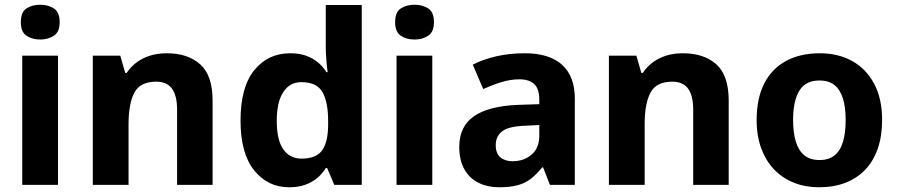

<svg xmlns="http://www.w3.org/2000/svg" viewBox="-20 -781 3794 811"><path d="M225 -546V0H74V-546ZM150 -761Q183 -761 207.5 -745.5Q232 -730 232 -687Q232 -646 207.5 -630Q183 -614 150 -614Q116 -614 92 -630Q68 -646 68 -687Q68 -730 92 -745.5Q116 -761 150 -761Z M684 -556Q774 -556 826 -509Q878 -462 878 -356V0H728V-318Q728 -377 706.5 -406.5Q685 -436 640 -436Q572 -436 547.5 -389.5Q523 -343 523 -256V0H372V-546H488L509 -473H515Q533 -500 558.5 -518.5Q584 -537 615.5 -546.5Q647 -556 684 -556Z M1201 10Q1111 10 1053.5 -61.5Q996 -133 996 -272Q996 -413 1054 -484.5Q1112 -556 1206 -556Q1245 -556 1273.5 -545.5Q1302 -535 1323.5 -517Q1345 -499 1359 -476H1364Q1361 -494 1358.5 -526.5Q1356 -559 1356 -586V-760H1508V0H1392L1362 -71H1356Q1342 -48 1321 -30Q1300 -12 1270.5 -1Q1241 10 1201 10ZM1254 -111Q1316 -111 1341 -146.5Q1366 -182 1366 -255V-271Q1366 -350 1342 -392Q1318 -434 1253 -434Q1204 -434 1176.5 -392Q1149 -350 1149 -270Q1149 -190 1176.5 -150.5Q1204 -111 1254 -111Z M1806 -546V0H1655V-546ZM1731 -761Q1764 -761 1788.5 -745.5Q1813 -730 1813 -687Q1813 -646 1788.5 -630Q1764 -614 1731 -614Q1697 -614 1673 -630Q1649 -646 1649 -687Q1649 -730 1673 -745.5Q1697 -761 1731 -761Z M2197 -556Q2300 -556 2354 -507.5Q2408 -459 2408 -364V0H2303L2274 -74H2270Q2247 -45 2222.5 -26Q2198 -7 2166 1.5Q2134 10 2088 10Q2040 10 2002 -8.5Q1964 -27 1942 -65Q1920 -103 1920 -161Q1920 -247 1982 -290Q2044 -333 2167 -338L2258 -341V-358Q2258 -407 2236 -426.5Q2214 -446 2174 -446Q2137 -446 2098 -434Q2059 -422 2021 -405L1977 -508Q2020 -530 2075.5 -543Q2131 -556 2197 -556ZM2201 -250Q2130 -248 2102 -227Q2074 -206 2074 -168Q2074 -133 2093.5 -116.5Q2113 -100 2145 -100Q2193 -100 2225.5 -128Q2258 -156 2258 -208V-253Z M2864 -556Q2954 -556 3006 -509Q3058 -462 3058 -356V0H2908V-318Q2908 -377 2886.5 -406.5Q2865 -436 2820 -436Q2752 -436 2727.5 -389.5Q2703 -343 2703 -256V0H2552V-546H2668L2689 -473H2695Q2713 -500 2738.5 -518.5Q2764 -537 2795.5 -546.5Q2827 -556 2864 -556Z M3706 -274Q3706 -206 3687.5 -153Q3669 -100 3634.5 -64Q3600 -28 3551 -9Q3502 10 3440 10Q3382 10 3334 -9Q3286 -28 3251 -64Q3216 -100 3196 -153Q3176 -206 3176 -274Q3176 -365 3208 -428Q3240 -491 3300 -523.5Q3360 -556 3443 -556Q3520 -556 3579 -523.5Q3638 -491 3672 -428Q3706 -365 3706 -274ZM3330 -274Q3330 -221 3341.5 -183Q3353 -145 3377.5 -125Q3402 -105 3442 -105Q3481 -105 3505.5 -125Q3530 -145 3541 -183Q3552 -221 3552 -274Q3552 -328 3540.5 -365Q3529 -402 3505 -421.5Q3481 -441 3441 -441Q3383 -441 3356.5 -398Q3330 -355 3330 -274Z"/></svg>

Font: Noto Sans Lao
Style: Bold
Weight: 700
Designer: Monotype Design Team
Foundry: Monotype Imaging Inc.
Version: Version 2.003